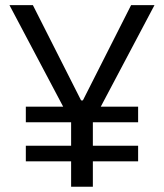

<svg xmlns="http://www.w3.org/2000/svg" viewBox="-20 -713 626 733"><path d="M78.6 -246.1H251.5V-156.7H78.6V-97.2H251.5V0H334.5V-97.2H507.3V-156.7H334.5V-246.1H507.3V-305.7H364.7L569.8 -693.4H480.5L296.4 -329.6H289.6L105.5 -693.4H16.1L221.2 -305.7H78.6Z"/></svg>

Font: Cascadia Code SemiLight
Style: Regular
Weight: 350
Monospace: yes
Designer: Aaron Bell
Foundry: Saja Typeworks
Version: Version 2404.023